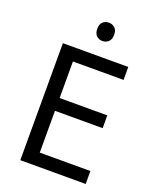

<svg xmlns="http://www.w3.org/2000/svg" viewBox="-165 -1008 887 1101"><g transform="rotate(20 278.0 -457.5)"><path d="M496 0H97V-714H496V-635H187V-412H478V-334H187V-79H496ZM306 -915Q326 -915 341.5 -901.5Q357 -888 357 -859Q357 -831 341.5 -817Q326 -803 306 -803Q284 -803 269 -817Q254 -831 254 -859Q254 -888 269 -901.5Q284 -915 306 -915Z"/></g></svg>

Font: Noto Sans Nushu
Style: Regular
Weight: 400
Designer: Lisa Huang
Foundry: Lisa Huang
Version: Version 1.003; ttfautohint (v1.8.4.7-5d5b)